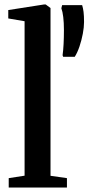

<svg xmlns="http://www.w3.org/2000/svg" viewBox="-20 -839 396 859"><path d="M90 -53V-744L17 -756.5V-794L177 -819H184.5L206 -803V-52.5L279.5 -42V0H19V-42ZM314.5 -585H262.5L260 -592Q263 -613 264.5 -642.2Q266 -671.5 266 -704.5Q266 -737.5 263 -762.5Q260 -787.5 254.5 -802L258 -816H347.5Q351.5 -803.5 353.8 -786Q356 -768.5 356 -740.5Q356 -717 350.5 -688Q345 -659 335.8 -631.5Q326.5 -604 314.5 -585Z"/></svg>

Font: Merriweather 60pt SemiBold
Style: Regular
Weight: 600
Version: Version 2.100